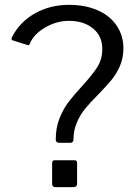

<svg xmlns="http://www.w3.org/2000/svg" viewBox="-20 -772 563 792"><path d="M29 -618Q61 -681 123.5 -716.5Q186 -752 265 -752Q332 -752 383 -729.5Q434 -707 461.5 -666Q489 -625 489 -573Q489 -533 475 -500.5Q461 -468 440.5 -443Q420 -418 386 -383Q352 -349 331.5 -324Q311 -299 297 -266.5Q283 -234 283 -195Q283 -190 279.5 -186.5Q276 -183 271 -183H223Q210 -183 210 -197Q210 -244 225 -282.5Q240 -321 261 -349Q282 -377 317 -415Q361 -463 381.5 -495.5Q402 -528 402 -570Q402 -623 364 -654.5Q326 -686 264 -686Q214 -686 167 -659Q120 -632 103 -592Q101 -587 98.5 -586Q96 -585 91 -587L34 -605Q29 -606 28 -610Q27 -614 29 -618ZM298 -16Q298 -7 294 -3.5Q290 0 279 0H209Q195 0 195 -14V-99Q195 -111 205 -111H288Q298 -111 298 -100Z"/></svg>

Font: Libre Franklin
Style: Regular
Weight: 400
Designer: Pablo Impallari, Rodrigo Fuenzalida
Foundry: Impallari Type
Version: Version 1.002; ttfautohint (v1.5)